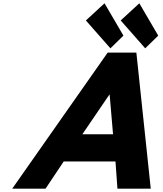

<svg xmlns="http://www.w3.org/2000/svg" viewBox="-20 -1144 988 1164"><path d="M728.3 -928 649.4 -851 500.7 -1020 613.7 -1124ZM939.3 -928 860.4 -851 711.7 -1020 824.7 -1124ZM665.3 -330H479.3L642.7 -570H644.7ZM806.7 -825H632.7L54 0H256L366.1 -165H680.1L692 0H894Z"/></svg>

Font: Hussar
Style: BdOblThree
Weight: 700
Foundry: Cannot Into Space Fonts
Version: Version 2.00